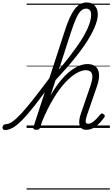

<svg xmlns="http://www.w3.org/2000/svg" viewBox="-216 -1039 912 1559"><path d="M-176 17Q-187 17 -192 9.5Q-197 2 -195.5 -7Q-194 -16 -187 -23.5Q-180 -31 -168 -31Q-145 -31 -115 -51.5Q-85 -72 -43 -117.5Q-1 -163 57 -236.5Q115 -310 194 -416Q206 -432 211.5 -425Q217 -418 215.5 -401Q214 -384 204 -369Q126 -259 67.5 -184.5Q9 -110 -34.5 -65.5Q-78 -21 -112 -2Q-146 17 -176 17ZM486 15Q463 15 449 5Q435 -5 430 -22.5Q425 -40 428 -64Q431 -88 441 -117L519 -344Q533 -386 534 -413.5Q535 -441 521.5 -455Q508 -469 480 -469Q448 -469 406 -445.5Q364 -422 316.5 -372Q269 -322 219.5 -241Q170 -160 122 -44L131 -134Q176 -238 223.5 -311.5Q271 -385 319 -431Q367 -477 411.5 -498Q456 -519 495 -519Q533 -519 557.5 -500.5Q582 -482 587.5 -442.5Q593 -403 572 -340L490 -103Q482 -78 480 -63Q478 -48 482.5 -41Q487 -34 498 -34Q516 -34 533.5 -45.5Q551 -57 568 -75Q585 -93 598 -109Q604 -117 610 -118Q616 -119 623 -113Q634 -106 635 -99.5Q636 -93 631 -86Q619 -69 597.5 -45Q576 -21 547.5 -3Q519 15 486 15ZM80 15Q68 15 59.5 10Q51 5 55 -6L311 -791Q349 -910 390.5 -964.5Q432 -1019 487 -1019Q517 -1019 537 -1006.5Q557 -994 567.5 -972Q578 -950 578 -921Q578 -899 571 -871.5Q564 -844 550 -812Q536 -780 515.5 -744Q495 -708 467 -667.5Q439 -627 404 -582.5Q369 -538 326.5 -489.5Q284 -441 235 -388L110 -4Q106 6 100.5 10.5Q95 15 80 15ZM262 -474Q306 -525 342 -571.5Q378 -618 407.5 -659.5Q437 -701 459 -738.5Q481 -776 495.5 -808.5Q510 -841 517 -869Q524 -897 524 -919Q524 -935 520 -946Q516 -957 506.5 -963Q497 -969 483 -969Q460 -969 440.5 -950.5Q421 -932 402 -889.5Q383 -847 359 -774ZM0 490H676V500H0ZM0 -20H676V0H0ZM0 -505H676V-500H0ZM0 -1010H676V-1000H0Z"/></svg>

Font: Playwrite US Trad Guides
Style: Regular
Weight: 400
Designer: Veronika Burian, José Scaglione
Foundry: TypeTogether
Version: Version 1.003